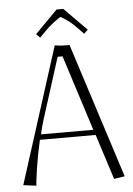

<svg xmlns="http://www.w3.org/2000/svg" viewBox="-56 -845 620 896"><g transform="rotate(-5 254.0 -397.5)"><path d="M274.9 -803.2 379.9 -696.8 361.8 -679.2 330.1 -711.9Q299.3 -744.6 258.8 -767.1Q247.1 -761.2 224.6 -743.7Q202.1 -726.1 188 -711.9L155.8 -679.2L138.2 -696.8L243.2 -803.2ZM289.1 -632.8 492.2 0 441.9 7.8 374 -204.1H112.8Q97.2 -136.2 87.6 -72.5Q78.1 -8.8 78.1 7.8L17.1 0L220.2 -637.2Q247.1 -632.8 267.1 -632.8ZM252 -583H229L138.2 -296.9Q128.9 -267.6 120.1 -229H365.2Z"/></g></svg>

Font: Resagokr
Style: Light
Weight: 300
Designer: gluk
Foundry: gluk
Version: Version 0.95